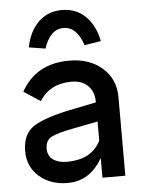

<svg xmlns="http://www.w3.org/2000/svg" viewBox="-54 -808 633 861"><g transform="rotate(-5 262.0 -377.5)"><path d="M373 -342Q373 -387 346 -414Q319 -441 272 -441Q174 -441 128 -366L53 -415Q120 -536 270 -536Q361 -536 418.5 -485.5Q476 -435 476 -354V0H373V-89Q317 10 216 10Q139 10 88.5 -34Q38 -78 38 -149Q38 -227 91.5 -260.5Q145 -294 274 -319L373 -339ZM95 -611Q109 -683 151.5 -724Q194 -765 257 -765Q320 -765 362.5 -724Q405 -683 419 -611L345 -599Q317 -684 257 -684Q197 -684 169 -599ZM135 -151Q135 -119 158.5 -102Q182 -85 220 -85Q333 -85 373 -167V-253L261 -231Q191 -218 163 -203.5Q135 -189 135 -151Z"/></g></svg>

Font: Easer Grotesk
Style: Regular
Weight: 400
Designer: Boardeaser, Bonnie Shaver-Troup, Thomas Jockin
Foundry: Lexend
Version: Version 1.008;Glyphs 3.1.2 (3151)